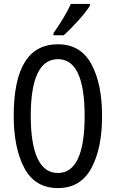

<svg xmlns="http://www.w3.org/2000/svg" viewBox="-20 -950 590 980"><path d="M276 10Q159 10 104.5 -92Q50 -194 50 -359Q50 -724 276 -724Q391 -724 446 -623.5Q501 -523 501 -358Q501 -192 446 -91Q391 10 276 10ZM275 -67Q412 -67 412 -358Q412 -648 276 -648Q137 -648 137 -358Q137 -214 172 -140.5Q207 -67 275 -67ZM439 -921Q421 -891 379.5 -845Q338 -799 305 -770H253V-781Q311 -863 342 -930H439Z"/></svg>

Font: Noto Sans UI Cond
Style: Regular
Weight: 400
Width: 3
Designer: Monotype Design Team
Foundry: Monotype Imaging Inc.
Version: Version 1.001